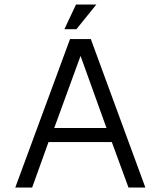

<svg xmlns="http://www.w3.org/2000/svg" viewBox="-20 -846 725 866"><path d="M322.8 -825.7H414.6L324.7 -714.4H270.5ZM48.8 0 295.9 -669.9H389.6L635.7 0H559.6L484.4 -205.1H198.7L125 0ZM224.6 -268.6H460.4L343.3 -593.8Z"/></svg>

Font: SengPathom
Style: Regular
Weight: 400
Designer: John M. Durdin
Foundry: Lao Script for Windows
Version: Version 1.300